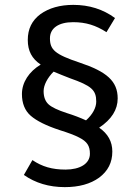

<svg xmlns="http://www.w3.org/2000/svg" viewBox="-20 -697 573 788"><path d="M387 -173C438 -207 463 -247 463 -293C463 -364 418 -403 307 -440C205 -474 185 -493 185 -540C185 -581 220 -606 280 -606C333 -606 373 -593 417 -565L452 -623C403 -659 346 -677 281 -677C226 -677 181 -664 146 -639C111 -613 94 -578 94 -533C94 -488 111 -456 147 -432C99 -403 70 -359 70 -311C70 -273 82 -243 106 -222C130 -201 170 -181 225 -163C260 -152 287 -142 304 -133C338 -116 349 -98 349 -66C349 -25 308 -1 249 -1C194 -1 153 -13 113 -40L78 21C125 54 181 71 246 71C304 71 351 58 387 32C423 5 441 -30 441 -75C441 -116 423 -148 387 -173ZM159 -323C159 -348 175 -378 200 -403C221 -394 244 -385 267 -376C355 -345 375 -328 375 -280C375 -255 360 -227 333 -203C309 -214 283 -224 254 -233C217 -245 192 -257 179 -269C166 -281 159 -299 159 -323Z"/></svg>

Font: Fira Sans
Style: Regular
Weight: 400
Designer: Carrois Corporate & Edenspiekermann AG
Foundry: Carrois Corporate GbR & Edenspiekermann AG
Version: Version 4.203